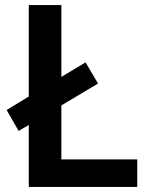

<svg xmlns="http://www.w3.org/2000/svg" viewBox="-20 -734 590 754"><path d="M93 0V-243L53 -220L6 -302L93 -355V-714H221V-432L316 -489L365 -406L221 -320V-108H519V0Z"/></svg>

Font: Noto Sans Sinhala UI SemiBold
Style: Regular
Weight: 600
Designer: Jelle Bosma - Monotype Design Team
Foundry: Monotype Imaging Inc.
Version: Version 2.006; ttfautohint (v1.8.4.7-5d5b)